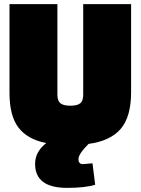

<svg xmlns="http://www.w3.org/2000/svg" viewBox="-20 -690 681 930"><path d="M305 220Q150 220 150 104Q150 45 204 3Q113 -15 69.5 -72Q26 -129 26 -240V-670H258V-231Q258 -202 272.5 -190Q287 -178 321 -178Q355 -178 369 -190Q383 -202 383 -231V-670H615V-244Q615 -124 564.5 -65.5Q514 -7 409 7Q360 56 360 80.5Q360 105 382 105L428 101L441 205Q392 220 305 220Z"/></svg>

Font: Titillium Web
Style: Black
Weight: 900
Version: Version 1.001;PS 35.000;hotconv 1.0.70;makeotf.lib2.5.55311